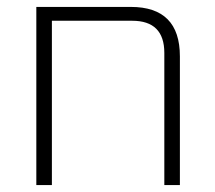

<svg xmlns="http://www.w3.org/2000/svg" viewBox="-20 -535 621 555"><path d="M85 0V-515H358Q500 -515 500 -372V0H455V-382Q455 -475 362 -475H130V0Z"/></svg>

Font: Oxanium ExtraLight
Style: Regular
Weight: 200
Designer: Severin Meyer
Version: Version 2.000